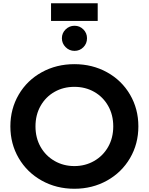

<svg xmlns="http://www.w3.org/2000/svg" viewBox="-20 -1153 918 1185"><path d="M44 -373Q44 -481 95.5 -569Q147 -657 237.5 -707Q328 -757 439 -757Q550 -757 640.5 -707Q731 -657 782.5 -569Q834 -481 834 -373Q834 -265 782.5 -177Q731 -89 640.5 -38.5Q550 12 439 12Q328 12 237.5 -38.5Q147 -89 95.5 -177Q44 -265 44 -373ZM439 -128Q506 -128 561 -159.5Q616 -191 647.5 -246.5Q679 -302 679 -373Q679 -444 647.5 -499.5Q616 -555 561.5 -586Q507 -617 439 -617Q371 -617 316.5 -586Q262 -555 230.5 -499.5Q199 -444 199 -373Q199 -302 230.5 -246.5Q262 -191 317 -159.5Q372 -128 439 -128ZM295 -1133H583V-1024H295ZM440 -994Q472 -994 494.5 -971.5Q517 -949 517 -917Q517 -884 494.5 -861.5Q472 -839 440 -839Q408 -839 385 -862Q362 -885 362 -917Q362 -949 385 -971.5Q408 -994 440 -994Z"/></svg>

Font: Eudoxus Sans ExtraBold
Style: Regular
Weight: 800
Designer: Stijn de Vries
Foundry: tokotype
Version: Version 2.005